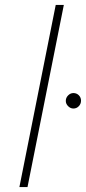

<svg xmlns="http://www.w3.org/2000/svg" viewBox="-20 -762 350 782"><path d="M59 0 207 -742H240L92 0ZM279 -320Q267 -320 257.5 -329.5Q248 -339 248 -351Q248 -364 257.5 -373.5Q267 -383 279 -383Q292 -383 301 -374Q310 -365 310 -352Q310 -339 301 -329.5Q292 -320 279 -320Z"/></svg>

Font: Montserrat Thin ExtraLight
Style: Italic
Weight: 250
Italic angle: -11.3°
Version: Version 9.000